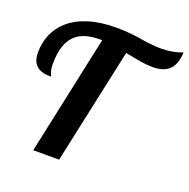

<svg xmlns="http://www.w3.org/2000/svg" viewBox="-132 -875 983 1001"><g transform="rotate(20 359.5 -374.5)"><path d="M298.8 -662.1H287.1Q198.2 -662.1 153.3 -621.6Q99.1 -572.8 99.1 -460Q99.1 -428.7 106 -410.2Q107.9 -403.8 110.8 -398.9Q112.8 -395.5 112.8 -392.1Q58.6 -392.1 33.7 -413.6Q5.9 -437 5.9 -488.8Q5.9 -540.5 25.1 -587.2Q44.4 -633.8 84 -668.9Q126.5 -707 192.1 -728Q257.8 -749 347.2 -749Q398.4 -749 445.3 -743.2Q460 -741.7 483.4 -737.8Q522.5 -730.5 558.6 -728Q576.2 -726.1 603 -726.1Q636.2 -726.1 666.5 -731.9Q696.8 -737.8 719.2 -747.1Q716.8 -681.6 685.8 -650.9Q654.8 -620.1 594.2 -620.1Q561.5 -620.1 528.3 -625.5Q495.1 -630.9 439 -642.1L300.8 0H157.2Z"/></g></svg>

Font: Pattaya
Style: Regular
Weight: 400
Designer: Pablo Impallari / Thai characters Designed by Thanarat Vachiruckul and Suppakit Chalermlarp
Foundry: Pablo Impallari
Version: Version 2.000